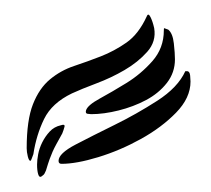

<svg xmlns="http://www.w3.org/2000/svg" viewBox="-20 -744 285 259"><path d="M62 -575Q68 -577 67 -573Q66 -569 64 -564Q59 -555 56 -549.5Q53 -544 51 -539.5Q49 -535 47 -529.5Q45 -524 42 -514Q40 -509 38.5 -508Q37 -507 36 -506Q33 -504 31.5 -509Q30 -514 30 -522Q30 -528 31.5 -536Q33 -544 37 -552Q41 -560 47 -566.5Q53 -573 62 -575ZM25 -536Q22 -527 21 -527Q19 -527 17.5 -533Q16 -539 16 -544Q16 -582 24.5 -603.5Q33 -625 47.5 -637Q62 -649 80 -655Q98 -661 116 -668Q134 -675 150.5 -686.5Q167 -698 178 -722Q180 -727 183 -721Q186 -715 188 -706Q191 -688 178.5 -674Q166 -660 148 -649.5Q130 -639 110 -631.5Q90 -624 77 -618Q50 -605 39.5 -583.5Q29 -562 25 -536ZM59 -527Q59 -537 82 -549Q105 -561 134.5 -575.5Q164 -590 192 -608Q220 -626 230 -648H232Q236 -648 236.5 -642Q237 -636 237 -634Q237 -612 217.5 -592Q198 -572 170 -556.5Q142 -541 112.5 -532Q83 -523 63 -523Q59 -523 59 -527ZM96 -595Q98 -602 114.5 -611Q131 -620 150.5 -632Q170 -644 185.5 -661.5Q201 -679 201 -703Q201 -706 201.5 -706Q202 -706 207 -704Q213 -699 214.5 -685.5Q216 -672 216 -664Q216 -646 205 -632Q194 -618 177 -609Q160 -600 140 -595Q120 -590 103 -590Q101 -590 98 -590.5Q95 -591 96 -595Z"/></svg>

Font: mr_AkronimG
Style: Regular
Weight: 400
Version: Version 1.002 April 14, 2020